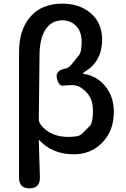

<svg xmlns="http://www.w3.org/2000/svg" viewBox="-20 -830 688 1049"><path d="M142 199Q84 200 84 140V-544Q84 -664 142 -734Q204 -810 320 -810Q411 -810 471 -762Q538 -708 538 -613Q538 -496 445 -439Q433 -432 433 -429.5Q433 -427 440 -426Q509 -415 555.5 -358.5Q602 -302 602 -219Q602 -111 534 -46Q473 13 384 13Q266 13 195 -64Q192 -68 192 -63L198 138Q200 198 142 199ZM354 -82Q411 -82 427 -98Q448 -120 470 -141Q488 -159 488 -226Q488 -288 453 -325Q416 -365 377 -365Q349 -365 325 -362Q301 -359 291 -402Q280 -445 340 -456Q356 -459 374 -482Q393 -506 412 -529Q426 -546 426 -602.5Q426 -659 394 -690Q365 -719 321 -719Q262 -719 229.5 -670Q197 -621 196 -532L192 -181Q192 -162 204 -147Q255 -82 354 -82Z"/></svg>

Font: Resource Han Rounded KR Medium
Style: Regular
Weight: 500
Designer: Cyano Hao (round all glyphs); Ryoko NISHIZUKA 西塚涼子 (kana, bopomofo & ideographs); Paul D. Hunt (Latin, Greek & Cyrillic)
Foundry: Cyano Hao
Version: 0.990